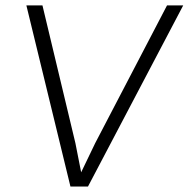

<svg xmlns="http://www.w3.org/2000/svg" viewBox="-20 -680 688 700"><path d="M647.9 -660.2 300.8 0H236.8L76.2 -660.2H134.8L254.9 -158.2L275.9 -51.8L327.1 -158.2L588.9 -660.2Z"/></svg>

Font: Human Sans Light
Style: Italic
Weight: 300
Italic angle: -8°
Designer: Tim Radville
Foundry: Continuum
Version: Version 1.000;FEAKit 1.0